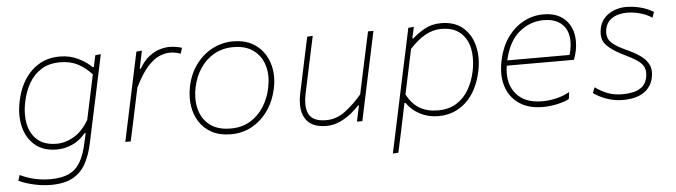

<svg xmlns="http://www.w3.org/2000/svg" viewBox="-45 -684 3753 1066"><g transform="rotate(-5 1831.0 -151.0)"><path d="M200 202Q156 202 107.5 191.2Q59 180.5 22.5 163L32.5 132Q73.5 151.5 115.5 160.8Q157.5 170 200 170Q266 170 306.2 150.2Q346.5 130.5 369.5 89.8Q392.5 49 406 -13.5L418 -68H412Q378.5 -27.5 336.2 -9.2Q294 9 252 9Q175.5 9 129.2 -30.8Q83 -70.5 67.5 -135.5Q60 -167 60 -201.5Q60 -237 68 -275Q90.5 -383 154.5 -443.5Q218.5 -504 310 -504Q368 -504 414 -481.2Q460 -458.5 489 -429H495L509 -494L540 -497Q527.5 -439.5 516.5 -386.5Q505 -333 492 -271.5L436 -9.5Q422.5 55 396.5 102.5Q370.5 150 323.8 176Q277 202 200 202ZM253 -23Q302 -23 349.5 -50.8Q397 -78.5 433 -140L486 -389Q453 -426.5 410.5 -449.2Q368 -472 310 -472Q249.5 -472 206.8 -445.8Q164 -419.5 137.5 -374Q111 -328.5 99 -271Q91 -233 91 -199Q91 -172 96 -147Q107.5 -90.5 146.5 -56.8Q185.5 -23 253 -23Z M633 0Q645 -56.5 656 -108Q667 -159.5 680 -221L690.5 -270.5Q710 -364 738 -494L769 -497L748 -397H753Q779.5 -441 809.5 -464Q839.5 -487 869 -495.5Q898.5 -504 923 -504Q942 -504 960.2 -500.8Q978.5 -497.5 992 -493L982 -461Q964 -468 949.2 -470Q934.5 -472 921 -472Q896.5 -472 865.5 -459.8Q834.5 -447.5 799 -409.5Q763.5 -371.5 726 -294L710.5 -221.5Q697.5 -160.5 686.5 -108.5Q675 -56 663 0Z M1222 9Q1160.5 9 1116.5 -14.2Q1072.5 -37.5 1046.8 -77.5Q1021 -117.5 1013.5 -168Q1010.5 -188.5 1010.5 -209.5Q1010.5 -240.5 1017 -273Q1032 -346.5 1071.2 -398.2Q1110.5 -450 1164 -477Q1217.5 -504 1276 -504Q1356 -504 1407 -464.5Q1458 -425 1477 -361Q1487.5 -326 1487.5 -288Q1487.5 -256 1480 -222Q1465.5 -154 1429 -102Q1392.5 -50 1339.5 -20.5Q1286.5 9 1222 9ZM1224 -23Q1285 -23 1331.2 -50.5Q1377.5 -78 1407.2 -124.5Q1437 -171 1449 -228Q1456 -261 1456 -291Q1456 -323 1448 -351.5Q1432.5 -406.5 1389 -439.2Q1345.5 -472 1276 -472Q1215.5 -472 1168.5 -445.2Q1121.5 -418.5 1090.8 -372Q1060 -325.5 1048 -267Q1041.5 -236 1041.5 -207Q1041.5 -175.5 1049 -147Q1063 -91 1106.5 -57Q1150 -23 1224 -23Z M1753 9Q1670 9 1637.5 -42.5Q1617 -74.5 1617 -122.5Q1617 -151 1624 -185Q1628.5 -206 1633 -225.5Q1637 -245 1642.5 -271Q1655.5 -332.5 1666.8 -385.2Q1678 -438 1690 -494L1721 -496Q1709 -440 1697.5 -386.2Q1686 -332.5 1673 -271L1654 -182Q1647 -149.5 1647 -123.5Q1647 -87.5 1660 -64Q1682.5 -23 1755 -23Q1813 -23 1861.5 -59.8Q1910 -96.5 1955 -149L1981 -271Q1994 -332 2005.5 -385Q2017 -438 2029 -494H2059Q2047 -438 2036 -385Q2024.5 -331.5 2011.5 -270.5L2001 -221Q1988 -160 1977 -108.2Q1966 -56.5 1954 0H1924L1943 -89H1938Q1921.5 -70.5 1893.8 -47.5Q1866 -24.5 1830 -7.8Q1794 9 1753 9Z M2107 194Q2119 137.5 2130.5 84.5Q2142 31.5 2154.5 -28.5L2206 -271Q2215.5 -315.5 2228 -373.5Q2240 -431 2253.5 -494L2284.5 -497L2270.5 -433H2276.5Q2303.5 -458.5 2344 -481.2Q2384.5 -504 2435.5 -504Q2512 -504 2558 -464.2Q2604 -424.5 2619.5 -360Q2627.5 -327.5 2627.5 -292.5Q2627.5 -257.5 2619.5 -220Q2597 -112 2533 -51.5Q2469 9 2377.5 9Q2322 9 2276 -15Q2230 -39 2201.5 -80H2195.5L2185 -28.5Q2172.5 31 2161.5 83.5Q2150 135.5 2138 192ZM2377.5 -23Q2438 -23 2480.8 -49.2Q2523.5 -75.5 2550 -121Q2576.5 -166.5 2588.5 -224Q2596 -261.5 2596 -295Q2596 -323 2591 -348.5Q2579.5 -404.5 2540.8 -438.2Q2502 -472 2434.5 -472Q2387.5 -472 2343.8 -447Q2300 -422 2258.5 -376L2205.5 -127Q2234 -72.5 2276.5 -47.8Q2319 -23 2377.5 -23Z M2959 9Q2880.5 9 2828.2 -26.5Q2776 -62 2756 -125Q2745.5 -158 2745.5 -197Q2745.5 -231.5 2754 -271Q2769 -342 2805.5 -394Q2842 -446 2894 -474.5Q2946 -503 3007 -503Q3072 -503 3112 -473.2Q3152 -443.5 3166.5 -394.5Q3174 -367.5 3174 -338Q3174 -314 3169 -288Q3167 -277 3162.5 -262.2Q3158 -247.5 3154 -237H2779.5Q2776 -214.5 2776 -194Q2776 -127 2812.5 -82Q2860 -23 2959 -23Q2999.5 -23 3039.8 -32.8Q3080 -42.5 3112 -61L3107 -23Q3090 -12 3047.5 -1.5Q3005 9 2959 9ZM3005 -471Q2930 -471 2869.5 -421.5Q2809 -372 2785 -266H3132Q3136.5 -279.5 3139 -293Q3144 -318.5 3144 -341Q3144 -389.5 3120 -422.5Q3084 -471 3005 -471Z M3405 9Q3360 9 3316.5 -6.2Q3273 -21.5 3243 -44L3255 -75Q3288 -51 3323.8 -37Q3359.5 -23 3406 -23Q3437 -23 3466.2 -29.2Q3495.5 -35.5 3516.8 -53.2Q3538 -71 3545 -105Q3547.5 -118 3547.5 -130Q3547.5 -146.5 3542 -160Q3532.5 -182 3504.5 -201Q3476.5 -220 3428 -243Q3366 -273 3336 -306.5Q3314.5 -330 3314.5 -366Q3314.5 -381 3318 -398Q3328.5 -448.5 3371.2 -476.2Q3414 -504 3468 -504Q3505.5 -504 3546 -494Q3586.5 -484 3620 -463L3609 -432Q3577.5 -452.5 3540.5 -462.2Q3503.5 -472 3469 -472Q3450.5 -472 3425 -466.5Q3399.5 -461 3377.5 -443.8Q3355.5 -426.5 3348 -392Q3345.5 -380 3345.5 -369.5Q3345.5 -356.5 3349 -345.5Q3354.5 -325.5 3377.8 -307Q3401 -288.5 3448 -267Q3490.5 -248 3523 -225.8Q3555.5 -203.5 3570.5 -173.5Q3579.5 -155 3579.5 -131.5Q3579.5 -116.5 3576 -100Q3565 -48.5 3522.2 -19.8Q3479.5 9 3405 9Z"/></g></svg>

Font: Heraclito Thin
Style: Italic
Weight: 100
Italic angle: -12°
Designer: Kostas Bartsokas (font) & Cristiano Sobral (main changes)
Foundry: Kostas Bartsokas (font) & Cristiano Sobral (main changes)
Version: Version 1.00;July 8, 2020;FontCreator 13.0.0.2655 64-bit